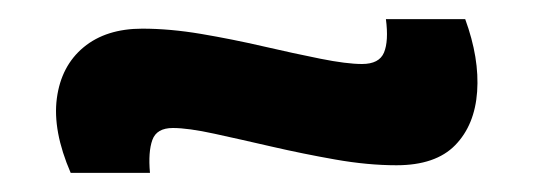

<svg xmlns="http://www.w3.org/2000/svg" viewBox="-20 -418 559 201"><path d="M395 -245Q365 -245 331 -251Q297 -257 264.5 -264.5Q232 -272 204.5 -278Q177 -284 161 -284Q144 -284 139.5 -271.5Q135 -259 137 -237H54Q35 -281 39.5 -315Q44 -349 67.5 -368.5Q91 -388 129 -388Q158 -388 190.5 -382.5Q223 -377 255.5 -369.5Q288 -362 315.5 -356.5Q343 -351 359 -351Q377 -351 382 -363Q387 -375 384 -398H467Q482 -357 479.5 -322Q477 -287 456.5 -266Q436 -245 395 -245Z"/></svg>

Font: Bricolage Grotesque 20pt SemiBold
Style: Regular
Weight: 600
Version: Version 1.001;gftools[0.9.33.dev8+g029e19f]